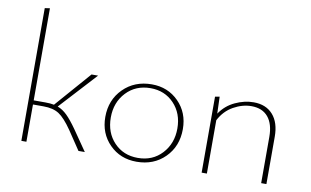

<svg xmlns="http://www.w3.org/2000/svg" viewBox="-74 -860 1637 1010"><g transform="rotate(10 744.5 -355.0)"><path d="M353 -110 429 0H395L328 -100Q288 -158 256.5 -178.5Q225 -199 173 -199H117V0H90V-709L117 -713V-221H180Q207 -221 226 -217L393 -408H428L247 -211Q274 -201 298 -177.5Q322 -154 353 -110Z M705 3Q618 3 560.5 -55Q503 -113 503 -201Q503 -292 563 -352Q623 -412 715 -412Q801 -412 858.5 -354Q916 -296 916 -208Q916 -116 856.5 -56.5Q797 3 705 3ZM708 -18Q787 -18 837 -72Q887 -126 887 -206Q887 -287 837.5 -339Q788 -391 712 -391Q633 -391 582.5 -337.5Q532 -284 532 -203Q532 -122 581.5 -70Q631 -18 708 -18Z M1259 -412Q1325 -412 1362 -370Q1399 -328 1399 -253V0H1371V-247Q1371 -316 1340 -353Q1309 -390 1251 -390Q1203 -390 1155.5 -363.5Q1108 -337 1081 -285V0H1053V-406L1077 -410L1080 -320Q1111 -366 1160.5 -389Q1210 -412 1259 -412Z"/></g></svg>

Font: EauTestInfant Extralight
Style: Regular
Weight: 250
Designer: Christian Thalmann (Catharsis Fonts)
Version: Version 0.001;PS 000.001;hotconv 1.0.88;makeotf.lib2.5.64775